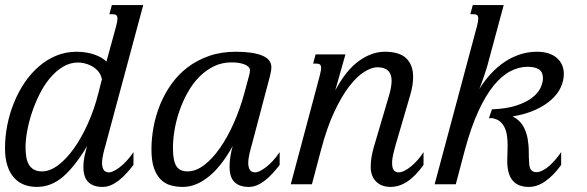

<svg xmlns="http://www.w3.org/2000/svg" viewBox="-20 -736 2344 767"><path d="M387.2 -419.9Q382.8 -439.9 370.8 -452.9Q358.9 -465.8 344.5 -473.1Q330.1 -480.5 315.9 -483.4Q301.8 -486.3 292.5 -486.3Q259.8 -486.3 231.4 -469.2Q203.1 -452.1 179.7 -424.1Q156.2 -396 138.2 -360.1Q120.1 -324.2 107.7 -286.6Q95.2 -249 88.6 -212.6Q82 -176.3 82 -147.5Q82 -127.9 84.7 -110.6Q87.4 -93.3 94.5 -80.1Q101.6 -66.9 114.5 -59.1Q127.4 -51.3 147.9 -51.3Q179.2 -51.3 212.4 -76.2Q245.6 -101.1 275.9 -143.8Q306.2 -186.5 331.5 -243.2Q356.9 -299.8 373 -363.8ZM443.8 -630.9Q449.2 -651.4 449.2 -661.1Q449.2 -671.9 444.3 -675.5Q439.5 -679.2 430.7 -679.2H417L426.8 -715.8H552.2L401.9 -157.2Q399.9 -150.4 397.5 -141.4Q395 -132.3 392.8 -122.8Q390.6 -113.3 389.2 -103.3Q387.7 -93.3 387.7 -84.5Q387.7 -68.8 393.8 -58.1Q399.9 -47.4 416.5 -47.4Q422.9 -47.4 433.8 -52.5Q444.8 -57.6 458.3 -67.9Q471.7 -78.1 485.8 -93.3Q500 -108.4 513.2 -128.4V-77.1Q498.5 -58.1 483.6 -42Q468.8 -25.9 453.4 -14.2Q438 -2.4 422.1 4.2Q406.2 10.7 389.6 10.7Q367.7 10.7 352.8 4.4Q337.9 -2 329.1 -12.7Q320.3 -23.4 316.7 -38.1Q313 -52.7 313 -68.8Q313 -89.8 317.6 -111.6Q322.3 -133.3 328.1 -152.8Q280.3 -72.3 232.7 -30.8Q185.1 10.7 127 10.7Q100.1 10.7 76.9 2Q53.7 -6.8 36.6 -25.4Q19.5 -43.9 9.8 -73.5Q0 -103 0 -144Q0 -189.5 9 -235.6Q18.1 -281.7 35.4 -324.7Q52.7 -367.7 77.6 -404.8Q102.5 -441.9 134.3 -469.7Q166 -497.6 204.3 -513.4Q242.7 -529.3 286.1 -529.3Q306.6 -529.3 325 -526.1Q343.3 -522.9 358.4 -517.6Q373.5 -512.2 385.5 -505.1Q397.5 -498 405.3 -490.2Z M670.9 -145Q670.9 -119.1 674.3 -101.1Q677.7 -83 684.8 -72Q691.9 -61 702.9 -56.2Q713.9 -51.3 729.5 -51.3Q762.2 -51.3 795.4 -76.4Q828.6 -101.6 858.6 -144.5Q888.7 -187.5 913.8 -244.1Q939 -300.8 956.1 -363.8L975.1 -434.1Q978.5 -445.8 978.5 -455.6Q978.5 -463.4 972.4 -469.2Q966.3 -475.1 956.1 -479Q945.8 -482.9 932.6 -484.9Q919.4 -486.8 904.8 -486.8Q866.2 -486.8 834 -470.9Q801.8 -455.1 775.6 -428.5Q749.5 -401.9 730 -366.9Q710.4 -332 697.3 -294.2Q684.1 -256.3 677.5 -217.8Q670.9 -179.2 670.9 -145ZM585 -139.6Q585 -183.1 593.5 -229Q602.1 -274.9 619.6 -318.1Q637.2 -361.3 664.6 -399.9Q691.9 -438.5 729.5 -467Q767.1 -495.6 815.2 -512.5Q863.3 -529.3 922.4 -529.3Q988.8 -529.3 1026.4 -514.4Q1064 -499.5 1064 -467.8Q1064 -459.5 1062.3 -450.2Q1060.5 -440.9 1058.1 -430.7L985.8 -157.2Q983.9 -150.4 981.4 -141.4Q979 -132.3 976.8 -122.8Q974.6 -113.3 973.1 -103.3Q971.7 -93.3 971.7 -84.5Q971.7 -68.8 977.8 -58.1Q983.9 -47.4 1000.5 -47.4Q1006.8 -47.4 1017.8 -52.5Q1028.8 -57.6 1042.2 -67.9Q1055.7 -78.1 1069.8 -93.3Q1084 -108.4 1097.2 -128.4V-77.1Q1082.5 -58.1 1067.6 -42Q1052.7 -25.9 1037.4 -14.2Q1022 -2.4 1006.1 4.2Q990.2 10.7 973.6 10.7Q951.7 10.7 936.8 4.4Q921.9 -2 913.1 -12.7Q904.3 -23.4 900.6 -38.1Q897 -52.7 897 -68.8Q897 -89.8 900.4 -111.6Q903.8 -133.3 909.7 -152.8Q888.7 -114.7 865.5 -84.5Q842.3 -54.2 816.9 -33Q791.5 -11.7 764.6 -0.5Q737.8 10.7 710 10.7Q685.5 10.7 662.8 4.6Q640.1 -1.5 622.8 -18.3Q605.5 -35.2 595.2 -64.2Q585 -93.3 585 -139.6Z M1257.3 -433.6Q1259.8 -443.8 1261.2 -451.4Q1262.7 -459 1262.7 -464.4Q1262.7 -474.6 1258.1 -478.3Q1253.4 -481.9 1244.6 -481.9H1231L1240.7 -518.6H1359.9L1319.3 -375Q1362.8 -456.1 1414.1 -492.7Q1465.3 -529.3 1517.1 -529.3Q1576.2 -529.3 1603.3 -502.7Q1630.4 -476.1 1630.4 -428.7Q1630.4 -396 1618.7 -356L1560.5 -157.2Q1556.6 -143.1 1551.5 -122.8Q1546.4 -102.5 1546.4 -84.5Q1546.4 -64.9 1553.2 -56.2Q1560.1 -47.4 1572.8 -47.4Q1583 -47.4 1595.9 -54Q1608.9 -60.5 1622.3 -71.5Q1635.7 -82.5 1648.7 -97.2Q1661.6 -111.8 1671.9 -128.4V-77.1Q1639.2 -31.7 1606.9 -10.5Q1574.7 10.7 1539.6 10.7Q1522.9 10.7 1508.5 5.6Q1494.1 0.5 1483.6 -9.5Q1473.1 -19.5 1467 -34.4Q1460.9 -49.3 1460.9 -68.8Q1460.9 -89.8 1464.4 -109.9Q1467.8 -129.9 1473.6 -149.4L1533.7 -353Q1539.1 -371.1 1541.7 -386Q1544.4 -400.9 1544.4 -413.1Q1544.4 -467.3 1487.8 -467.3Q1464.8 -467.3 1435.5 -449.2Q1406.2 -431.2 1375.7 -391.8Q1345.2 -352.5 1315.9 -290.3Q1286.6 -228 1263.2 -140.1L1226.1 0H1141.6Z M1885.3 -630.9Q1887.7 -641.1 1889.2 -648.7Q1890.6 -656.2 1890.6 -661.6Q1890.6 -671.9 1886 -675.5Q1881.3 -679.2 1872.6 -679.2H1858.9L1868.7 -715.8H1992.2L1926.8 -473.1Q1925.3 -468.3 1922.1 -458Q1918.9 -447.8 1914.6 -434.6Q1910.2 -421.4 1905 -407.2Q1899.9 -393.1 1894.5 -379.9Q1915.5 -414.1 1941.2 -441.7Q1966.8 -469.2 1996.1 -488.8Q2025.4 -508.3 2057.9 -518.8Q2090.3 -529.3 2125.5 -529.3Q2150.9 -529.3 2170.7 -522.9Q2190.4 -516.6 2204.1 -504.9Q2217.8 -493.2 2225.1 -476.8Q2232.4 -460.4 2232.4 -440.9Q2232.4 -414.6 2220.5 -387.9Q2208.5 -361.3 2183.3 -338.4Q2158.2 -315.4 2119.6 -297.6Q2081.1 -279.8 2027.8 -271Q2056.2 -256.3 2069.6 -232.9Q2083 -209.5 2087.6 -183.3Q2092.3 -157.2 2092.3 -131.1Q2092.3 -105 2093.8 -84Q2095.2 -64 2102.3 -56.2Q2109.4 -48.3 2123 -48.3Q2134.3 -48.3 2147 -54.7Q2159.7 -61 2172.4 -71.8Q2185.1 -82.5 2197.8 -97.2Q2210.4 -111.8 2221.7 -128.4V-77.1Q2191.9 -35.6 2159.2 -12.5Q2126.5 10.7 2092.3 10.7Q2049.8 10.7 2028.1 -14.6Q2006.3 -40 2006.3 -94.2Q2006.3 -106.9 2007.1 -122.3Q2007.8 -137.7 2007.8 -153.8Q2007.8 -171.9 2005.9 -189.7Q2003.9 -207.5 1997.6 -222.7Q1991.2 -237.8 1980 -248.5Q1968.8 -259.3 1949.7 -263.2L1950.7 -263.7H1933.1L1945.3 -299.3Q2002.4 -301.3 2041.5 -314Q2080.6 -326.7 2104.5 -344.7Q2128.4 -362.8 2138.7 -384Q2148.9 -405.3 2148.9 -423.8Q2148.9 -448.2 2133.1 -458.7Q2117.2 -469.2 2087.9 -469.2Q2052.7 -469.2 2018.3 -451.2Q1983.9 -433.1 1951.9 -393.8Q1919.9 -354.5 1891.1 -292Q1862.3 -229.5 1837.9 -140.1L1800.8 0H1716.3Z"/></svg>

Font: Arian AMU Serif
Style: Italic
Weight: 400
Italic angle: -15°
Designer: Ruben Hakobyan (Tarumian)
Foundry: Ruben Hakobyan (Tarumian)
Version: Version 1.002